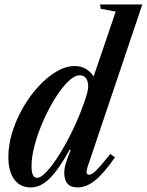

<svg xmlns="http://www.w3.org/2000/svg" viewBox="-20 -831 659 862"><path d="M118.5 10.5Q70.5 10.5 44 -25.5Q17.5 -61.5 17.5 -126Q17.5 -180.5 35.2 -237.8Q53 -295 83.5 -348Q114 -401 152.8 -443Q191.5 -485 233.5 -509.8Q275.5 -534.5 315.5 -534.5Q369 -534.5 400.5 -488L499.5 -779L432.5 -791.5L429 -811H619L373 -81Q362 -46.5 380 -46.5Q392.5 -46.5 412.2 -66.2Q432 -86 475.5 -140L496 -124.5Q447 -53.5 407.5 -21.5Q368 10.5 328.5 10.5Q268.5 10.5 268.5 -55.5Q268.5 -74.5 275.5 -98Q282.5 -121.5 297.5 -157.5L293 -159.5Q242.5 -68 202 -28.8Q161.5 10.5 118.5 10.5ZM146.5 -32.5Q163.5 -32.5 190 -61Q216.5 -89.5 246.8 -137.8Q277 -186 306 -245.8Q335 -305.5 357 -368.5Q368 -399.5 372 -415.5Q376 -431.5 376 -445Q374 -493 337.5 -493Q314.5 -493 285.8 -465Q257 -437 228.2 -391Q199.5 -345 175.2 -290.5Q151 -236 136.2 -182Q121.5 -128 121.5 -84.5Q121.5 -32.5 146.5 -32.5Z"/></svg>

Font: Libre Caslon Condensed SemiBold Italic
Style: Regular
Weight: 600
Italic angle: -22.583°
Designer: Pablo Impallari, Rodrigo Fuenzalida, Katja Schimmel, Ertekin Erdin
Foundry: Pablo Impallari, Rodrigo Fuenzalida
Version: Version 2.000; ttfautohint (v1.8.4.7-5d5b);gftools[0.9.33]